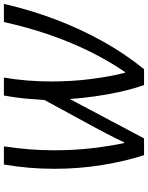

<svg xmlns="http://www.w3.org/2000/svg" viewBox="93 -847 759 985"><g transform="rotate(-90 472.5 -354.5)"><path d="M169 5Q138 -90 118.5 -209Q99 -328 99 -457Q99 -521 104.5 -585.5Q110 -650 121 -714H214Q204 -648 199 -583.5Q194 -519 194 -457Q194 -349 205.5 -256Q217 -163 231 -97H235Q244 -117 255.5 -140.5Q267 -164 281 -190Q295 -216 309 -243L452 -506Q454 -541 457 -576.5Q460 -612 464.5 -647Q469 -682 475 -714H567Q557 -655 552 -594Q547 -533 547 -473Q547 -364 560 -264Q573 -164 592 -92H595Q650 -172 698 -268Q746 -364 785 -476Q824 -588 852 -714H945Q914 -578 865.5 -450Q817 -322 753 -207Q689 -92 610 5H529Q510 -47 495 -113.5Q480 -180 470.5 -248.5Q461 -317 457 -376L255 5Z"/></g></svg>

Font: Noto Sans Display
Style: Italic
Weight: 400
Italic angle: -12°
Designer: Monotype Design Team
Foundry: Monotype Imaging Inc.
Version: Version 2.003